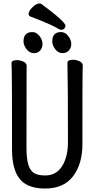

<svg xmlns="http://www.w3.org/2000/svg" viewBox="-20 -1058 540 1102"><path d="M240 24Q167 24 125 -3Q49 -51 49 -198Q49 -618 47.5 -648Q46 -678 46 -695Q46 -713 78 -713Q95 -713 114 -704.5Q133 -696 133 -680Q133 -668 132.5 -639Q132 -610 132 -210Q132 -150 142 -115Q152 -80 174 -65.5Q196 -51 240 -51Q303 -51 336.5 -104.5Q370 -158 370 -242Q370 -595 367 -697Q367 -715 399 -715Q417 -715 436 -706.5Q455 -698 455 -682Q455 -670 454 -645Q453 -620 453 -230Q453 -117 399.5 -46.5Q346 24 240 24ZM175 -753Q150 -753 132.5 -775.5Q115 -798 115 -820Q115 -874 166 -874Q189 -874 206.5 -851.5Q224 -829 224 -806Q224 -784 211 -768.5Q198 -753 175 -753ZM339 -753Q314 -753 297 -775.5Q280 -798 280 -820Q280 -874 330 -874Q354 -874 371.5 -851.5Q389 -829 389 -806Q389 -784 375.5 -768.5Q362 -753 339 -753ZM331 -887Q324 -887 316 -892Q279 -916 155 -963Q144 -968 144 -978Q144 -994 166 -1016Q188 -1038 206 -1038Q213 -1038 218 -1035Q356 -933 356 -910Q356 -902 349.5 -894.5Q343 -887 331 -887Z"/></svg>

Font: LXGW WenKai Mono TC
Style: Bold
Weight: 700
Designer: LXGW / Fontworks Inc.
Foundry: LXGW / Fontworks Inc.
Version: Version 1.330